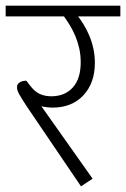

<svg xmlns="http://www.w3.org/2000/svg" viewBox="-30 -650 445 678"><path d="M297 -19 256 8 64 -275Q47 -301 38.5 -316Q30 -331 30 -342Q30 -353 39.5 -359Q49 -365 63 -365L76 -348Q92 -327 110 -318.5Q128 -310 151 -310Q199 -310 227 -341Q255 -372 255 -430Q255 -457 249.5 -480.5Q244 -504 235.5 -524Q227 -544 216.5 -561Q206 -578 196 -592H-10V-630H395V-592H246Q255 -580 265.5 -563Q276 -546 285 -525Q294 -504 299.5 -479.5Q305 -455 305 -428Q305 -357 264.5 -313.5Q224 -270 155 -270Q147 -270 134.5 -271.5Q122 -273 116 -275Z"/></svg>

Font: Ek Mukta ExtraLight
Style: Regular
Weight: 275
Designer: Girish Dalvi and Yashodeep Gholap
Foundry: Ek Type
Version: Version 2.538;PS 1.002;hotconv 16.6.51;makeotf.lib2.5.65220;